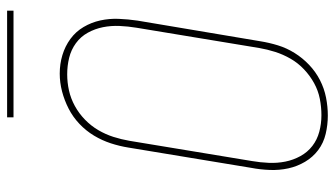

<svg xmlns="http://www.w3.org/2000/svg" viewBox="-221 -713 942 540"><g transform="rotate(-90 250.0 -443.0)"><path d="M195 8Q169 8 143.5 2Q118 -4 98 -19Q78 -34 65 -56Q52 -78 46.5 -103Q41 -128 42 -155Q43 -182 48 -208L105 -553Q109 -578 117 -602.5Q125 -627 138.5 -649.5Q152 -672 171.5 -690.5Q191 -709 214.5 -721Q238 -733 263 -739.5Q288 -746 313 -746Q340 -746 365 -738.5Q390 -731 410.5 -716Q431 -701 444 -679Q457 -657 462.5 -632Q468 -607 467 -580.5Q466 -554 462 -527L404 -182Q400 -157 392.5 -132.5Q385 -108 371 -85.5Q357 -63 337.5 -44.5Q318 -26 294.5 -14Q271 -2 245.5 3Q220 8 195 8ZM196 -10Q219 -10 242 -14.5Q265 -19 286 -30.5Q307 -42 325 -59Q343 -76 355 -97Q367 -118 374 -140Q381 -162 385 -185L442 -530Q446 -554 447 -578Q448 -602 443.5 -624.5Q439 -647 428 -667Q417 -687 398.5 -700.5Q380 -714 357.5 -719.5Q335 -725 311 -725Q288 -725 265.5 -720Q243 -715 222 -703.5Q201 -692 183.5 -675Q166 -658 154 -637.5Q142 -617 135 -595Q128 -573 124 -550L67 -205Q63 -182 62 -158Q61 -134 65.5 -111.5Q70 -89 81 -69Q92 -49 109.5 -35.5Q127 -22 149.5 -16Q172 -10 196 -10ZM190 -876V-894H490V-876Z"/></g></svg>

Font: Iosevka Curly Slab ThObl
Style: Regular
Weight: 100
Italic angle: -9°
Monospace: yes
Designer: Belleve Invis
Foundry: Belleve Invis
Version: Version 11.0.0; ttfautohint (v1.8.3)